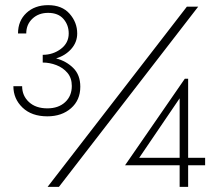

<svg xmlns="http://www.w3.org/2000/svg" viewBox="-20 -726 860 746"><path d="M164 -274Q103 -274 67.5 -308Q32 -342 32 -391H66Q66 -354 92.5 -329.5Q119 -305 164 -305Q207 -305 233 -329Q259 -353 259 -392Q259 -423 242 -443Q225 -463 199 -473Q173 -483 146 -483V-513Q186 -513 216.5 -536Q247 -559 247 -596Q247 -629 226.5 -652.5Q206 -676 167 -676Q130 -676 106 -653.5Q82 -631 82 -596H50Q50 -645 82.5 -675.5Q115 -706 167 -706Q221 -706 250.5 -672.5Q280 -639 280 -596Q280 -562 257 -536Q234 -510 198 -499Q237 -489 264.5 -462Q292 -435 292 -389Q292 -337 256 -305.5Q220 -274 164 -274ZM706 -700H750L209 0H165ZM678 0V-84H466L698 -420H711V-113H777V-84H711V0ZM678 -344 521 -113H678Z"/></svg>

Font: Jost* Light
Style: Regular
Weight: 300
Version: Version 3.7